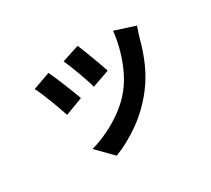

<svg xmlns="http://www.w3.org/2000/svg" viewBox="-132 -825 1264 1150"><g transform="rotate(-30 500.0 -250.5)"><path d="M505 -594Q512 -578 523.5 -548.5Q535 -519 547.5 -485.5Q560 -452 571 -422Q582 -392 587 -375L467 -333Q463 -351 453 -380.5Q443 -410 431 -443Q419 -476 407 -506Q395 -536 386 -555ZM874 -521Q865 -497 860 -480Q855 -463 850 -448Q831 -372 798 -296.5Q765 -221 714 -155Q644 -65 555.5 -2.5Q467 60 379 93L274 -14Q329 -29 390 -58Q451 -87 508 -129Q565 -171 606 -223Q640 -266 666.5 -322Q693 -378 710.5 -441Q728 -504 734 -566ZM273 -541Q282 -522 295 -492Q308 -462 321.5 -428.5Q335 -395 347 -364.5Q359 -334 366 -313L244 -267Q238 -287 226.5 -319Q215 -351 201.5 -386Q188 -421 175 -451.5Q162 -482 153 -498Z"/></g></svg>

Font: Chiron Sans HK TT
Style: Bold
Weight: 700
Designer: Ryoko NISHIZUKA 西塚涼子 (kana, bopomofo & ideographs); Paul D. Hunt (Latin, Greek & Cyrillic); Sandoll Communications 산돌커뮤니
Foundry: Adobe
Version: Version 2.022;hotconv 1.0.109;makeotfexe 2.5.65596